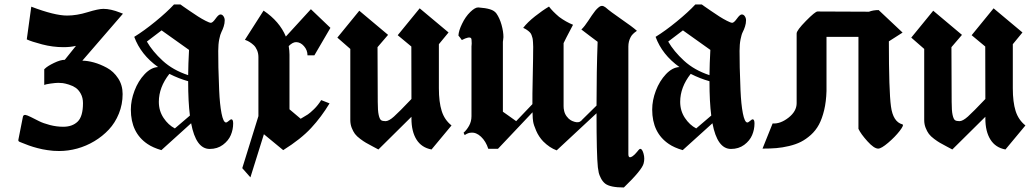

<svg xmlns="http://www.w3.org/2000/svg" viewBox="-20 -661 4593 854"><path d="M92.8 -149.9Q100.1 -148.9 117.4 -140.4Q134.8 -131.8 153.3 -122.3Q171.9 -112.8 201.7 -105Q231.4 -97.2 261.2 -97.2Q301.8 -97.2 325.4 -120.1Q349.1 -143.1 349.1 -202.1Q349.1 -226.1 339.4 -243.9Q329.6 -261.7 316.7 -270.5Q303.7 -279.3 286.6 -284.7Q269.5 -290 259.3 -291.3Q249 -292.5 239.7 -292.5Q227.1 -292.5 204.8 -289.3Q182.6 -286.1 176.8 -283.2V-353L180.2 -356Q191.4 -367.2 220.2 -381.1Q249 -395 268.1 -395L317.9 -457Q293 -451.2 262.2 -451.2Q214.8 -451.2 167.2 -463.6Q119.6 -476.1 99.1 -485.8L119.1 -631.3Q222.7 -591.8 278.3 -591.8Q321.3 -591.8 369.4 -606.7Q417.5 -621.6 439.9 -621.6Q472.2 -621.6 514.2 -605L526.9 -600.1L346.2 -391.1Q369.1 -391.1 397.5 -383.3Q425.8 -375.5 455.6 -359.4Q485.4 -343.3 505.4 -312.7Q525.4 -282.2 525.4 -242.7Q525.4 -196.8 508.8 -155.8Q492.2 -114.7 464.1 -84.7Q436 -54.7 399.7 -33Q363.3 -11.2 323.2 -0.2Q283.2 10.7 243.2 10.7Q230 10.7 217 9.8Q204.1 8.8 191.4 6.8Q178.7 4.9 168.5 2.9Q158.2 1 146.2 -2.4Q134.3 -5.9 127 -7.8Q119.6 -9.8 108.6 -13.9Q97.7 -18.1 93.3 -19.8Q88.9 -21.5 78.9 -25.4Q68.8 -29.3 67.9 -29.8Q61.5 -32.2 61.5 -37.6Q61.5 -39.6 62 -41L82 -142.1Q84 -149.9 91.8 -149.9Z M683.1 -362.8Q606.4 -417.5 577.1 -497.1Q620.6 -523.9 671.4 -565.4Q722.2 -606.9 753.9 -641.1H782.7Q787.1 -637.7 794.9 -632.3Q802.7 -627 823.2 -612.8Q843.8 -598.6 860.6 -587.9Q877.4 -577.1 894.5 -568.4Q911.6 -559.6 918 -559.6Q925.8 -559.6 939 -578.1Q952.1 -596.7 960.4 -596.7Q968.8 -596.7 974.1 -588.6Q979.5 -580.6 979.5 -570.8Q979.5 -557.1 975.1 -543.5Q970.7 -529.8 965.1 -519Q959.5 -508.3 955.1 -486.1Q950.7 -463.9 950.7 -434.6Q950.7 -397 951.4 -360.4Q952.1 -323.7 954.8 -260.3Q957.5 -196.8 965.3 -157Q973.1 -117.2 984.9 -116.2Q989.7 -116.2 997.6 -123.3Q1005.4 -130.4 1008.8 -130.4Q1017.1 -130.4 1017.1 -111.8Q1017.1 -85 1006.6 -60.1Q996.1 -35.2 971.4 -16.8Q946.8 1.5 912.6 1.5Q851.6 1.5 830.1 -112.8L697.8 6.8Q659.7 -4.4 636.2 -20.5Q562 -70.3 562 -173.8Q562 -214.8 578.4 -257.8Q594.7 -300.8 623.3 -331.1Q651.9 -361.3 683.1 -362.8ZM733.4 -332.5Q686.5 -272.9 686.5 -208Q686.5 -168 707.5 -136.5Q728.5 -105 757.8 -89.8L824.7 -147Q816.9 -207.5 816.9 -299.8Q775.9 -311 733.4 -332.5ZM633.3 -476.1Q658.2 -432.6 703.6 -390.9Q749 -349.1 816.9 -326.7Q817.4 -377 820.8 -439L698.7 -525.9Z M1069.3 -483.9 1152.3 -613.8Q1223.1 -566.4 1251.5 -498.5L1362.8 -620.1L1449.7 -537.1L1378.4 -415H1347.7Q1347.7 -438 1332 -455.8Q1316.4 -473.6 1296.9 -473.6Q1281.7 -473.6 1264.2 -456.1Q1267.6 -434.6 1267.6 -418V-174.8L1317.4 -132.8Q1338.9 -145 1349.1 -151.9Q1359.4 -158.7 1377 -175.8Q1394.5 -192.9 1408.7 -215.8L1445.8 -201.2Q1409.7 -141.1 1364 -91.8Q1318.4 -42.5 1239.7 6.8L1153.8 -64L1093.8 127.9L1057.6 86.9L1129.4 -144.5V-407.2Q1129.4 -423.8 1123.3 -438Q1117.2 -452.1 1108.4 -460.2Q1099.6 -468.3 1090.6 -473.9Q1081.5 -479.5 1075.7 -481.4Z M1932.1 -268.1Q1932.1 -207 1944.6 -167.5Q1957 -127.9 1988.3 -103L1899.4 3.9Q1855 -4.4 1832.5 -40.3Q1810.1 -76.2 1810.1 -133.8V-141.6L1663.1 3.9Q1655.8 0 1637 -10Q1618.2 -20 1607.9 -25.9Q1597.7 -31.7 1582.3 -43.2Q1566.9 -54.7 1558.8 -65.4Q1550.8 -76.2 1544.4 -92.3Q1538.1 -108.4 1538.1 -127V-443.4L1480.5 -493.7L1578.1 -613.3L1706.1 -505.9L1659.2 -451.2L1660.2 -208Q1660.2 -168.9 1664.3 -150.1Q1668.5 -131.3 1674.8 -126.7Q1681.2 -122.1 1694.8 -122.1Q1709.5 -122.1 1732.4 -142.6Q1755.4 -163.1 1810.1 -220.7L1809.6 -454.1L1749 -504.4L1846.7 -624L1975.1 -516.6L1932.1 -464.4Z M2042 -70.8Q2055.2 -82 2066.2 -101.3Q2077.1 -120.6 2077.1 -144V-455.1Q2077.1 -456.1 2077.6 -460.2Q2078.1 -464.4 2078.1 -467.8Q2078.1 -488.3 2075.2 -491.2Q2067.4 -500 2034.2 -482.9Q2032.2 -486.8 2026.4 -493.7Q2020.5 -500.5 2019 -502.9Q2020.5 -525.4 2035.2 -555.2Q2050.3 -586.9 2072 -607.9Q2093.8 -628.9 2107.9 -627.9Q2140.6 -625.5 2159.7 -619.6Q2178.7 -613.8 2188 -601.1Q2202.6 -580.1 2210.9 -550.3Q2219.2 -520.5 2219.2 -496.1Q2219.2 -491.7 2218 -484.1Q2216.8 -476.6 2216.8 -475.1V-164.1Q2227.1 -157.2 2246.3 -143.3Q2265.6 -129.4 2275.9 -122.1L2348.1 -197.8Q2347.7 -235.4 2349.4 -310.5Q2351.1 -385.7 2351.1 -401.9Q2351.1 -410.6 2351.3 -427.7Q2351.6 -444.8 2351.6 -452.4Q2351.6 -460 2350.8 -472.4Q2350.1 -484.9 2348.6 -491.5Q2347.2 -498 2344.2 -505.4Q2341.3 -512.7 2336.9 -517.1Q2324.7 -529.3 2307.1 -537.1Q2326.2 -562 2359.9 -588.6Q2393.6 -615.2 2421.9 -631.8Q2437 -611.3 2466.8 -585.9Q2497.1 -563.5 2528.8 -550.8Q2491.7 -480.5 2486.8 -469.2V-189Q2486.8 -177.2 2488.8 -170.9V-169.9Q2491.7 -154.8 2500.7 -143.1Q2509.8 -131.3 2517.6 -127L2524.9 -123Q2546.4 -113.8 2558.1 -119.1Q2559.6 -120.1 2562 -121.6Q2564.5 -123 2565.9 -124.3Q2567.4 -125.5 2567.9 -127Q2589.4 -148.4 2633.3 -191.4Q2633.3 -345.7 2638.2 -475.1Q2626 -483.9 2602.1 -502.2Q2578.1 -520.5 2565.9 -529.8Q2572.8 -536.1 2581.3 -547.1Q2589.8 -558.1 2596.9 -569.1Q2604 -580.1 2612.3 -592.3Q2620.6 -604.5 2627.7 -613.3Q2634.8 -622.1 2643.1 -628.7Q2651.4 -635.3 2658.4 -634.8Q2665.5 -634.3 2673.8 -627.9Q2693.4 -610.4 2743.4 -575.9Q2793.5 -541.5 2813 -523.9Q2792 -509.8 2785.2 -496.1Q2774.9 -477.1 2774.9 -454.1V24.9Q2774.9 33.2 2777.6 36.4Q2780.3 39.6 2784.9 38.1Q2789.6 36.6 2793.9 33.7Q2798.3 30.8 2803.2 25.9Q2808.6 20.5 2813.2 14.9Q2817.9 9.3 2819.8 6.8Q2821.8 4.4 2824 2.7Q2826.2 1 2828.1 1Q2836.4 1 2842.5 22.7Q2848.6 44.4 2842.8 65.9Q2835.9 94.7 2754.9 172.9Q2694.3 172.9 2671.9 155.8Q2660.2 146.5 2652.6 131.3Q2645 116.2 2643.3 107.7Q2641.6 99.1 2639.2 83Q2633.3 26.9 2633.3 -157.2Q2513.7 -46.4 2456.1 7.8Q2424.8 -3.4 2396 -32.2Q2376.5 -52.7 2365 -79.1Q2353.5 -105.5 2351.3 -120.6Q2349.1 -135.7 2349.1 -148.9Q2349.1 -151.4 2348.9 -155.3Q2348.6 -159.2 2348.6 -161.6L2194.8 1H2151.9Q2141.1 -32.7 2119.4 -53Q2097.7 -73.2 2075.2 -70.8Q2062.5 -70.8 2046.9 -60.1Q2046.4 -62 2044.4 -65.4Q2042.5 -68.8 2042 -70.8Z M3002 -362.8Q2925.3 -417.5 2896 -497.1Q2939.5 -523.9 2990.2 -565.4Q3041 -606.9 3072.8 -641.1H3101.6Q3106 -637.7 3113.8 -632.3Q3121.6 -627 3142.1 -612.8Q3162.6 -598.6 3179.4 -587.9Q3196.3 -577.1 3213.4 -568.4Q3230.5 -559.6 3236.8 -559.6Q3244.6 -559.6 3257.8 -578.1Q3271 -596.7 3279.3 -596.7Q3287.6 -596.7 3293 -588.6Q3298.3 -580.6 3298.3 -570.8Q3298.3 -557.1 3293.9 -543.5Q3289.6 -529.8 3283.9 -519Q3278.3 -508.3 3273.9 -486.1Q3269.5 -463.9 3269.5 -434.6Q3269.5 -397 3270.3 -360.4Q3271 -323.7 3273.7 -260.3Q3276.4 -196.8 3284.2 -157Q3292 -117.2 3303.7 -116.2Q3308.6 -116.2 3316.4 -123.3Q3324.2 -130.4 3327.6 -130.4Q3335.9 -130.4 3335.9 -111.8Q3335.9 -85 3325.4 -60.1Q3314.9 -35.2 3290.3 -16.8Q3265.6 1.5 3231.4 1.5Q3170.4 1.5 3148.9 -112.8L3016.6 6.8Q2978.5 -4.4 2955.1 -20.5Q2880.9 -70.3 2880.9 -173.8Q2880.9 -214.8 2897.2 -257.8Q2913.6 -300.8 2942.1 -331.1Q2970.7 -361.3 3002 -362.8ZM3052.2 -332.5Q3005.4 -272.9 3005.4 -208Q3005.4 -168 3026.4 -136.5Q3047.4 -105 3076.7 -89.8L3143.6 -147Q3135.7 -207.5 3135.7 -299.8Q3094.7 -311 3052.2 -332.5ZM2952.1 -476.1Q2977.1 -432.6 3022.5 -390.9Q3067.9 -349.1 3135.7 -326.7Q3136.2 -377 3139.6 -439L3017.6 -525.9Z M3416.5 -111.8Q3451.2 -109.4 3487.3 -137.7Q3523.4 -166 3523.4 -202.1V-512.2Q3523.4 -525.9 3564.7 -567.9Q3606 -609.9 3616.2 -609.9L3845.2 -608.9Q3863.8 -616.2 3888.2 -616.2L3994.6 -516.1L3933.6 -477.1Q3933.6 -256.3 3942.9 -187.7Q3952.1 -119.1 3993.7 -107.9Q4002.4 -105.5 3981.7 -78.6Q3960.9 -51.8 3930.4 -25.9Q3899.9 0 3886.2 0Q3867.7 0 3838.4 -32.5Q3809.1 -64.9 3798.3 -87.9V-126V-497.1H3656.2V-255.9Q3654.8 -209 3645.8 -171.1Q3636.7 -133.3 3622.6 -106.9Q3608.4 -80.6 3586.7 -61Q3564.9 -41.5 3542.2 -30Q3519.5 -18.6 3489.7 -11.5Q3460 -4.4 3432.6 -2.2Q3405.3 0 3371.6 0Z M4484.9 -268.1Q4484.9 -207 4497.3 -167.5Q4509.8 -127.9 4541 -103L4452.1 3.9Q4407.7 -4.4 4385.3 -40.3Q4362.8 -76.2 4362.8 -133.8V-141.6L4215.8 3.9Q4208.5 0 4189.7 -10Q4170.9 -20 4160.6 -25.9Q4150.4 -31.7 4135 -43.2Q4119.6 -54.7 4111.6 -65.4Q4103.5 -76.2 4097.2 -92.3Q4090.8 -108.4 4090.8 -127V-443.4L4033.2 -493.7L4130.9 -613.3L4258.8 -505.9L4211.9 -451.2L4212.9 -208Q4212.9 -168.9 4217 -150.1Q4221.2 -131.3 4227.5 -126.7Q4233.9 -122.1 4247.6 -122.1Q4262.2 -122.1 4285.2 -142.6Q4308.1 -163.1 4362.8 -220.7L4362.3 -454.1L4301.8 -504.4L4399.4 -624L4527.8 -516.6L4484.9 -464.4Z"/></svg>

Font: KJV1611
Style: Regular
Weight: 400
Version: Version 3.6.1